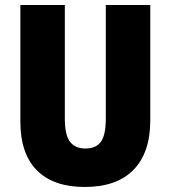

<svg xmlns="http://www.w3.org/2000/svg" viewBox="-20 -785 679 764"><path d="M578 -306Q578 -178 511.5 -109.5Q445 -41 317 -41Q193 -41 127 -107Q61 -173 61 -302V-765H238V-312Q238 -248 258.5 -221Q279 -194 320 -194Q362 -194 381.5 -221Q401 -248 401 -313V-765H578Z"/></svg>

Font: Noto Sans Tamil UI Condensed Black
Style: Regular
Weight: 900
Width: 3
Designer: Jelle Bosma - Monotype Design Team
Foundry: Monotype Imaging Inc.
Version: Version 2.004; ttfautohint (v1.8.4.7-5d5b)